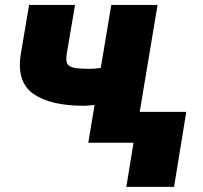

<svg xmlns="http://www.w3.org/2000/svg" viewBox="-20 -565 803 760"><path d="M62.5 -352.3 95.2 -545.5H277L244.3 -352.3Q241.5 -333.8 243.3 -322.1Q245 -310.4 254.8 -303.8Q264.6 -297.2 284.1 -294.9Q303.6 -292.6 336.6 -292.6Q346.6 -292.6 357.1 -293.5Q367.5 -294.4 378.9 -296.2L420.5 -545.5H603.7L533 -122.2H717.3L669 174.7H480.1L508.5 0H329.5L354.4 -149.9Q341.3 -148.1 331 -147.2Q320.7 -146.3 312.5 -146.3Q179.3 -146.3 111.5 -193.9Q44.4 -241.5 62.5 -352.3Z"/></svg>

Font: Inter P Black
Style: Italic
Weight: 900
Italic angle: -9.40001°
Designer: Rasmus Andersson
Foundry: rsms
Version: Version 3.018;git-588b23468